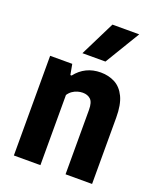

<svg xmlns="http://www.w3.org/2000/svg" viewBox="-148 -899 820 990"><g transform="rotate(20 262.0 -404.0)"><path d="M48.8 0V-547H170.1L180.8 -489.2H187.6Q212.8 -521.9 247.3 -538.8Q281.8 -555.7 324.4 -555.7Q367.9 -555.7 402.7 -537.4Q437.5 -519 457.8 -477Q478 -435 478 -364.1V0H332.4V-353.3Q332.4 -395.1 315.9 -410.5Q299.4 -425.8 272.6 -425.8Q259 -425.8 244.5 -421.6Q230 -417.4 216.9 -408.4Q203.8 -399.3 194.5 -385V0ZM200.6 -616.6 295.7 -808H442.6L326.9 -616.6Z"/></g></svg>

Font: Encode Sans Condensed Thin
Style: Regular
Weight: 100
Width: 3
Designer: Multiple Designers
Foundry: Impallari Type
Version: Version 3.002